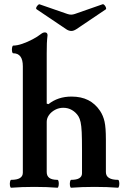

<svg xmlns="http://www.w3.org/2000/svg" viewBox="-20 -879 594 903"><path d="M32.7 -33.2Q87.4 -33.2 87.4 -66.9V-567.4Q87.4 -597.7 76.2 -613Q64.9 -628.4 42.5 -628.4Q38.1 -628.4 36.6 -637.5Q35.2 -646.5 36.9 -655.5Q38.6 -664.6 42.5 -664.6Q60.5 -664.6 85.2 -673.1Q109.9 -681.6 133.3 -694.1Q156.7 -706.5 170.9 -717.8Q177.2 -722.7 181.6 -724.6Q186 -726.6 191.4 -726.6Q197.3 -726.6 200.4 -723.1Q203.6 -719.7 203.6 -713.4Q201.2 -693.4 200.4 -674.6Q199.7 -655.8 199.7 -628.4V-391.6L208 -389.2Q230 -406.7 257.1 -415.8Q284.2 -424.8 316.4 -424.8Q361.8 -424.8 395 -408Q428.2 -391.1 450.7 -357.4Q465.3 -335.4 471.7 -307.1Q478 -278.8 478 -223.1V-69.8Q478 -51.3 492.7 -42.2Q507.3 -33.2 534.7 -33.2Q539.1 -33.2 540.5 -23.9Q542 -14.6 540.3 -5.4Q538.6 3.9 534.7 3.9Q485.8 0 424.8 0Q363.8 0 314.9 3.9Q310.5 3.9 309.1 -5.4Q307.6 -14.6 309.3 -23.9Q311 -33.2 314.9 -33.2Q340.3 -33.2 353 -41Q365.7 -48.8 365.7 -64V-172.9Q365.7 -227.1 364.3 -257.3Q362.8 -287.6 359.1 -304.4Q355.5 -321.3 348.6 -332.5Q336.9 -350.6 318.6 -361.3Q300.3 -372.1 277.8 -372.1Q256.8 -372.1 239 -362.5Q221.2 -353 210.4 -337.9Q199.7 -322.8 199.7 -306.2V-69.8Q199.7 -51.3 212.2 -42.2Q224.6 -33.2 250 -33.2Q254.4 -33.2 255.9 -23.9Q257.3 -14.6 255.6 -5.4Q253.9 3.9 250 3.9Q201.7 0 141.6 0Q81.1 0 32.7 3.9Q28.3 3.9 26.9 -5.4Q25.4 -14.6 27.1 -23.9Q28.8 -33.2 32.7 -33.2ZM290.5 -742.2 152.8 -835Q148.4 -837.9 150.6 -843.8Q152.8 -849.6 158 -854.7Q163.1 -859.9 165.5 -858.9L296.4 -813.5Q306.2 -810.1 314.5 -810.1Q322.8 -810.1 332.5 -813.5L462.4 -858.9Q466.3 -860.4 471.2 -855.2Q476.1 -850.1 478.3 -843.5Q480.5 -836.9 477.5 -835L339.8 -742.2Q333 -737.8 327.1 -735.6Q321.3 -733.4 315.4 -733.4Q309.6 -733.4 303.2 -735.6Q296.9 -737.8 290.5 -742.2Z"/></svg>

Font: Junicode Two Beta VF
Style: Regular
Weight: 400
Designer: Peter S. Baker
Foundry: Briery Creek Software
Version: Version 1.031 beta; ttfautohint (v1.8.1.43-b0c9)